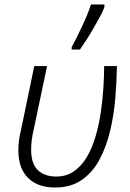

<svg xmlns="http://www.w3.org/2000/svg" viewBox="-20 -827 582 857"><path d="M226 10Q148 10 105 -33Q62 -76 62 -156Q62 -176 64.5 -198Q67 -220 75 -253L133 -532H190L132 -256Q124 -223 121.5 -200.5Q119 -178 119 -159Q119 -96 149 -67.5Q179 -39 231 -39Q277 -39 311 -63Q345 -87 368.5 -127.5Q392 -168 407 -219.5Q422 -271 430 -326.5Q438 -382 441.5 -435.5Q445 -489 445 -532H502Q501 -462 494.5 -386.5Q488 -311 471 -240.5Q454 -170 423.5 -113.5Q393 -57 344.5 -23.5Q296 10 226 10ZM300 -617Q310 -635 322 -659Q334 -683 346 -708.5Q358 -734 368.5 -759.5Q379 -785 386 -807H446V-795Q439 -776 426 -752Q413 -728 398 -702Q383 -676 367 -651Q351 -626 337 -606H300Z"/></svg>

Font: Noto Sans Display Light
Style: Italic
Weight: 300
Italic angle: -12°
Designer: Monotype Design Team
Foundry: Monotype Imaging Inc.
Version: Version 2.003